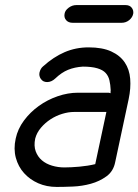

<svg xmlns="http://www.w3.org/2000/svg" viewBox="-20 -738 546 758"><path d="M267 -648Q250 -648 241 -658.5Q232 -669 235 -684Q237 -697 251 -707.5Q265 -718 282 -718H475Q492 -718 500 -707.5Q508 -697 506 -684Q503 -669 490 -658.5Q477 -648 460 -648ZM409 -372 417 -370Q416 -372 416.5 -376Q417 -380 417 -382Q416 -404 412 -421Q408 -438 397 -450Q386 -462 364 -468.5Q342 -475 307 -475Q275 -473 249 -462.5Q223 -452 198 -428Q183 -414 166 -414Q150 -414 141.5 -426Q133 -438 136 -452Q140 -468 150 -476Q191 -513 235 -532Q279 -551 330 -551Q384 -551 419 -535Q454 -519 472.5 -491.5Q491 -464 494 -427Q497 -390 488 -347L435 -99Q428 -62 400.5 -42Q373 -22 338.5 -12.5Q304 -3 267.5 -1.5Q231 0 204 0Q164 0 131 -14.5Q98 -29 75 -54.5Q52 -80 42.5 -115Q33 -150 42 -191Q50 -229 74.5 -262Q99 -295 133 -319.5Q167 -344 207.5 -358Q248 -372 288 -372ZM400 -296H272Q250 -296 225.5 -288.5Q201 -281 179.5 -267Q158 -253 141.5 -233.5Q125 -214 119 -191Q113 -162 121 -140.5Q129 -119 145.5 -105Q162 -91 185.5 -84Q209 -77 234 -77Q260 -77 293.5 -80Q327 -83 356 -90Z"/></svg>

Font: VDS Compensated
Style: Light Italic
Weight: 300
Italic angle: -12°
Designer: artmaker
Foundry: artmaker
Version: Version 1.000 2012 initial release